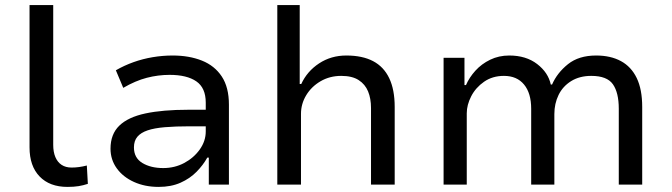

<svg xmlns="http://www.w3.org/2000/svg" viewBox="-20 -725 2638 754"><path d="M245 9Q175 9 135.5 -32Q96 -73 96 -146V-705H189V-156Q189 -128 197.5 -108Q206 -88 222 -77.5Q238 -67 261 -67Q276 -67 290.5 -69Q305 -71 321 -75L325 -3Q307 3 288.5 6Q270 9 245 9Z M603 9Q549 9 506 -10.5Q463 -30 438.5 -64Q414 -98 414 -141Q414 -198 448.5 -231.5Q483 -265 551 -279.5Q619 -294 719 -294H803V-229H725Q669 -229 627.5 -225.5Q586 -222 559.5 -213Q533 -204 519.5 -188Q506 -172 506 -146Q506 -105 539 -85Q572 -65 621 -65Q666 -65 703.5 -85Q741 -105 764.5 -138Q788 -171 788 -209V-322Q788 -380 751 -405.5Q714 -431 646 -431Q601 -431 556.5 -419.5Q512 -408 464 -380L435 -449Q468 -468 504.5 -481Q541 -494 580 -500.5Q619 -507 658 -507Q723 -507 773 -487Q823 -467 851 -424.5Q879 -382 879 -314V0H800V-106H794Q778 -77 752 -50.5Q726 -24 689 -7.5Q652 9 603 9Z M1069 0V-705H1157V-395H1163Q1186 -445 1233 -476Q1280 -507 1340 -507Q1403 -507 1445 -485Q1487 -463 1508.5 -418Q1530 -373 1530 -305V0H1437V-301Q1437 -338 1425.5 -366Q1414 -394 1388.5 -410.5Q1363 -427 1320 -427Q1275 -427 1239 -406Q1203 -385 1182.5 -351Q1162 -317 1162 -278V0Z M1722 0V-498H1804V-391H1810Q1823 -421 1847 -447.5Q1871 -474 1905 -490.5Q1939 -507 1980 -507Q2046 -507 2089.5 -473.5Q2133 -440 2143 -393H2148Q2168 -439 2210.5 -473Q2253 -507 2321 -507Q2378 -507 2418.5 -485Q2459 -463 2480.5 -418.5Q2502 -374 2502 -305V0H2410V-298Q2410 -361 2387 -394Q2364 -427 2302 -427Q2256 -427 2223 -406.5Q2190 -386 2173.5 -352Q2157 -318 2157 -277V0H2066V-298Q2066 -359 2038 -393Q2010 -427 1959 -427Q1914 -427 1881 -404Q1848 -381 1830.5 -347Q1813 -313 1813 -280V0Z"/></svg>

Font: Nunito Sans 6pt
Style: Regular
Weight: 400
Version: Version 3.101;gftools[0.9.27]